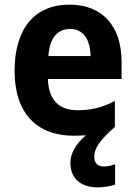

<svg xmlns="http://www.w3.org/2000/svg" viewBox="-20 -576 586 829"><path d="M387 102C387 69 403 36 476 -28V-140C422 -112 375 -100 314 -100C232 -100 189 -148 187 -235H505V-308C505 -465 421 -556 280 -556C134 -556 43 -458 43 -270C43 -86 140 10 298 10C317 10 335 9 351 8C307 46 284 86 284 127C284 193 327 233 402 233C431 233 456 228 477 221V133C465 138 446 143 428 143C404 143 387 129 387 102ZM283 -451C341 -451 370 -403 371 -334H189C194 -413 229 -451 283 -451Z"/></svg>

Font: Noto Sans Lao Looped SemiCondensed
Style: Bold
Weight: 700
Width: 4
Designer: Mark Frömberg, Ben Mitchell
Foundry: The Fontpad Ltd
Version: Version 1.002